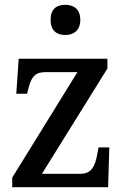

<svg xmlns="http://www.w3.org/2000/svg" viewBox="-20 -781 519 801"><path d="M252 -635C286 -635 315 -653 315 -698C315 -744 286 -761 252 -761C217 -761 191 -744 191 -698C191 -653 217 -635 252 -635ZM31 0H431L436 -166H391L386 -139C377 -88 362 -56 316 -56H155L428 -495V-536H58L48 -390H93L96 -402C109 -455 121 -480 170 -480H303L31 -40Z"/></svg>

Font: Noto Serif Lao SemiCondensed Medium
Style: Regular
Weight: 500
Width: 4
Designer: Monotype Design Team
Foundry: Monotype Imaging Inc.
Version: Version 2.003